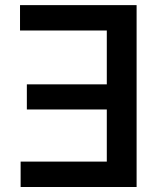

<svg xmlns="http://www.w3.org/2000/svg" viewBox="-20 -748 644 768"><path d="M526.4 -727.5V0H62.5V-101.6H407.2V-310.1H87.4V-410.6H407.2V-626H60.1V-727.5Z"/></svg>

Font: Inter
Style: 540
Weight: 540
Designer: Rasmus Andersson
Foundry: rsms
Version: Version 4.001;git-66647c0bb